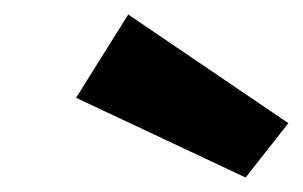

<svg xmlns="http://www.w3.org/2000/svg" viewBox="-20 -762 418 265"><path d="M157 -742 378 -592 319 -517 85 -627Z"/></svg>

Font: Exo 2 ExtraBold
Style: Italic
Weight: 800
Italic angle: -8°
Designer: Natanael Gama
Foundry: Natanael Gama
Version: Version 2.010